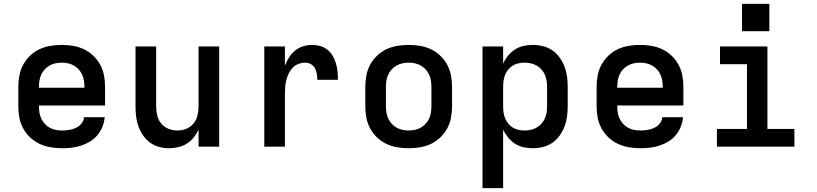

<svg xmlns="http://www.w3.org/2000/svg" viewBox="-20 -761 4240 996"><path d="M303 8Q273 8 243 3Q213 -2 186 -14.5Q159 -27 137 -47.5Q115 -68 100.5 -94.5Q86 -121 80.5 -150.5Q75 -180 75 -210V-310Q75 -340 80.5 -369.5Q86 -399 100 -425Q114 -451 136 -472Q158 -493 184.5 -505.5Q211 -518 240.5 -523Q270 -528 300 -528Q330 -528 359.5 -523Q389 -518 415.5 -505.5Q442 -493 464 -472Q486 -451 500 -425Q514 -399 519.5 -369.5Q525 -340 525 -310V-214H182V-210Q182 -193 184.5 -177Q187 -161 194 -146Q201 -131 212.5 -118.5Q224 -106 238.5 -98Q253 -90 269.5 -87Q286 -84 303 -84Q321 -84 339 -87Q357 -90 373.5 -97.5Q390 -105 402 -119.5Q414 -134 416 -153H523Q521 -127 511.5 -103.5Q502 -80 486 -60.5Q470 -41 448 -27.5Q426 -14 402 -6Q378 2 353 5Q328 8 303 8ZM182 -306H418V-310Q418 -326 415.5 -342.5Q413 -359 406 -374Q399 -389 388 -401Q377 -413 363 -421Q349 -429 332.5 -432.5Q316 -436 300 -436Q284 -436 267.5 -432.5Q251 -429 237 -421Q223 -413 212 -401Q201 -389 194 -374Q187 -359 184.5 -342.5Q182 -326 182 -310Z M857 8Q831 8 805 1Q779 -6 758 -21.5Q737 -37 722 -59Q707 -81 698 -106Q689 -131 686 -157.5Q683 -184 683 -210V-520H790V-210Q790 -186 795.5 -162.5Q801 -139 816 -120.5Q831 -102 853.5 -93Q876 -84 900 -84Q924 -84 946.5 -93Q969 -102 984 -120.5Q999 -139 1004.5 -162.5Q1010 -186 1010 -210V-520H1117V0H1010V-89Q1000 -67 985 -48Q970 -29 949.5 -16Q929 -3 905 2.5Q881 8 857 8Z M1351 0V-520H1458V-420Q1466 -442 1479 -462.5Q1492 -483 1510 -498Q1528 -513 1551 -520.5Q1574 -528 1598 -528Q1619 -528 1640 -522.5Q1661 -517 1678 -503.5Q1695 -490 1706 -471Q1717 -452 1723 -431.5Q1729 -411 1731 -390Q1733 -369 1733 -347H1626Q1626 -363 1623.5 -378Q1621 -393 1614 -406.5Q1607 -420 1593 -428Q1579 -436 1564 -436Q1546 -436 1528.5 -429.5Q1511 -423 1498.5 -410Q1486 -397 1478 -380.5Q1470 -364 1465.5 -346.5Q1461 -329 1459.5 -311.5Q1458 -294 1458 -276V0Z M2100 8Q2070 8 2040.5 3Q2011 -2 1984.5 -14.5Q1958 -27 1936 -48Q1914 -69 1900 -95Q1886 -121 1880.5 -150.5Q1875 -180 1875 -210V-310Q1875 -340 1880.5 -369.5Q1886 -399 1900 -425Q1914 -451 1936 -472Q1958 -493 1984.5 -505.5Q2011 -518 2040.5 -523Q2070 -528 2100 -528Q2130 -528 2159.5 -523Q2189 -518 2215.5 -505.5Q2242 -493 2264 -472Q2286 -451 2300 -425Q2314 -399 2319.5 -369.5Q2325 -340 2325 -310V-210Q2325 -180 2319.5 -150.5Q2314 -121 2300 -95Q2286 -69 2264 -48Q2242 -27 2215.5 -14.5Q2189 -2 2159.5 3Q2130 8 2100 8ZM2100 -84Q2116 -84 2132.5 -87.5Q2149 -91 2163 -99Q2177 -107 2188 -119Q2199 -131 2206 -146Q2213 -161 2215.5 -177.5Q2218 -194 2218 -210V-310Q2218 -326 2215.5 -342.5Q2213 -359 2206 -374Q2199 -389 2188 -401Q2177 -413 2163 -421Q2149 -429 2132.5 -432.5Q2116 -436 2100 -436Q2084 -436 2067.5 -432.5Q2051 -429 2037 -421Q2023 -413 2012 -401Q2001 -389 1994 -374Q1987 -359 1984.5 -342.5Q1982 -326 1982 -310V-210Q1982 -194 1984.5 -177.5Q1987 -161 1994 -146Q2001 -131 2012 -119Q2023 -107 2037 -99Q2051 -91 2067.5 -87.5Q2084 -84 2100 -84Z M2483 215V-520H2590V-431Q2600 -453 2615.5 -472Q2631 -491 2651 -504Q2671 -517 2695 -522.5Q2719 -528 2743 -528Q2770 -528 2796.5 -521.5Q2823 -515 2845 -500Q2867 -485 2883 -462.5Q2899 -440 2908.5 -415Q2918 -390 2921.5 -363.5Q2925 -337 2925 -310V-210Q2925 -183 2921.5 -156.5Q2918 -130 2908.5 -105Q2899 -80 2883 -57.5Q2867 -35 2845 -20Q2823 -5 2796.5 1.5Q2770 8 2743 8Q2719 8 2695 2.5Q2671 -3 2651 -16Q2631 -29 2615.5 -48Q2600 -67 2590 -89V215ZM2701 -84Q2717 -84 2733 -87.5Q2749 -91 2763.5 -99Q2778 -107 2789 -119.5Q2800 -132 2806.5 -146.5Q2813 -161 2815.5 -177.5Q2818 -194 2818 -210V-310Q2818 -326 2815.5 -342.5Q2813 -359 2806.5 -373.5Q2800 -388 2789 -400.5Q2778 -413 2763.5 -421Q2749 -429 2733 -432.5Q2717 -436 2701 -436Q2685 -436 2669 -432.5Q2653 -429 2639.5 -420.5Q2626 -412 2616 -399.5Q2606 -387 2600 -372Q2594 -357 2592 -341.5Q2590 -326 2590 -310V-210Q2590 -194 2592 -178.5Q2594 -163 2600 -148Q2606 -133 2616 -120.5Q2626 -108 2639.5 -99.5Q2653 -91 2669 -87.5Q2685 -84 2701 -84Z M3303 8Q3273 8 3243 3Q3213 -2 3186 -14.5Q3159 -27 3137 -47.5Q3115 -68 3100.5 -94.5Q3086 -121 3080.5 -150.5Q3075 -180 3075 -210V-310Q3075 -340 3080.5 -369.5Q3086 -399 3100 -425Q3114 -451 3136 -472Q3158 -493 3184.5 -505.5Q3211 -518 3240.5 -523Q3270 -528 3300 -528Q3330 -528 3359.5 -523Q3389 -518 3415.5 -505.5Q3442 -493 3464 -472Q3486 -451 3500 -425Q3514 -399 3519.5 -369.5Q3525 -340 3525 -310V-214H3182V-210Q3182 -193 3184.5 -177Q3187 -161 3194 -146Q3201 -131 3212.5 -118.5Q3224 -106 3238.5 -98Q3253 -90 3269.5 -87Q3286 -84 3303 -84Q3321 -84 3339 -87Q3357 -90 3373.5 -97.5Q3390 -105 3402 -119.5Q3414 -134 3416 -153H3523Q3521 -127 3511.5 -103.5Q3502 -80 3486 -60.5Q3470 -41 3448 -27.5Q3426 -14 3402 -6Q3378 2 3353 5Q3328 8 3303 8ZM3182 -306H3418V-310Q3418 -326 3415.5 -342.5Q3413 -359 3406 -374Q3399 -389 3388 -401Q3377 -413 3363 -421Q3349 -429 3332.5 -432.5Q3316 -436 3300 -436Q3284 -436 3267.5 -432.5Q3251 -429 3237 -421Q3223 -413 3212 -401Q3201 -389 3194 -374Q3187 -359 3184.5 -342.5Q3182 -326 3182 -310Z M3699 0V-92H3855V-428H3715V-520H3961V-92H4101V0ZM3829 -599V-741H3971V-599Z"/></svg>

Font: Iosevka SS04 Semibold Extended
Style: Regular
Weight: 600
Width: 7
Monospace: yes
Designer: Belleve Invis
Foundry: Belleve Invis
Version: Version 19.0.0; ttfautohint (v1.8.4)